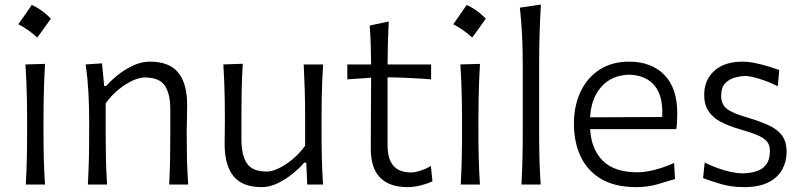

<svg xmlns="http://www.w3.org/2000/svg" viewBox="-20 -794 3454 826"><path d="M116.4 -772.5Q101.8 -751 87.8 -730.8Q73.8 -710.6 58.9 -689.9Q80.6 -678.3 101.4 -663.8Q122.2 -649.3 140.4 -632.5Q155.8 -653.2 170.3 -673.5Q184.8 -693.9 199 -714Q176.1 -736.6 155.6 -750.8Q135.2 -765.1 116.4 -772.5ZM91 0H173.6Q169.9 -57.6 168.5 -111.1Q167.1 -164.6 167.1 -228.7V-280.7Q167.1 -326.5 167.9 -366.1Q168.6 -405.7 170 -443Q171.4 -480.4 173.8 -519.2L89.5 -516.8Q91.9 -478.4 93.5 -441.4Q95.1 -404.4 95.8 -365.3Q96.6 -326.2 96.6 -280.7V-228.7Q96.6 -164.6 95.4 -111.1Q94.2 -57.6 91 0Z M358 0H440.6Q436.9 -57.6 435.7 -110.7Q434.6 -163.8 434.6 -225.9V-349.3Q456.8 -381 486.7 -406Q516.6 -431 547.4 -445.9Q578.2 -460.7 603 -460.7Q665.1 -460.7 688.9 -425.8Q712.7 -390.9 712.7 -322.1V-225.9Q712.7 -163.8 711.7 -110.7Q710.8 -57.6 707.8 0H789.8Q785.4 -57.6 784.3 -111.1Q783.2 -164.6 783.2 -228.7Q783.2 -251.5 784.2 -280.8Q785.1 -310.1 785.1 -343.5Q785.1 -433.7 747.2 -481.2Q709.3 -528.8 624.7 -528.8Q588.5 -528.8 552.6 -512.1Q516.7 -495.5 486.6 -471.1Q456.5 -446.8 436.8 -423.9H428.3L418.7 -521.5L348.7 -516.8Q357 -457.6 360.3 -397.4Q363.6 -337.3 363.6 -280.7V-228.7Q363.6 -164.6 362.4 -111.1Q361.2 -57.6 358 0Z M1106.2 11Q1140.4 11 1175 -5.8Q1209.6 -22.7 1239.4 -47Q1269.3 -71.3 1288.5 -94.2H1297.6L1301.8 0H1369.7Q1366 -57.6 1364.7 -111.1Q1363.3 -164.6 1363.3 -228.7V-282.8Q1363.3 -327.4 1364 -366Q1364.7 -404.5 1366.1 -441.5Q1367.5 -478.4 1370 -516.8H1286.5Q1289.5 -459.2 1291.1 -405.5Q1292.7 -351.7 1292.7 -289.7V-167.3Q1270.9 -136.2 1241 -110.9Q1211.1 -85.7 1181 -70.8Q1150.9 -56 1127.9 -56Q1065.8 -56 1042.2 -91.1Q1018.6 -126.3 1018.6 -195V-289.7Q1018.6 -351.7 1019.7 -406.9Q1020.9 -462.1 1024.4 -519.7L940.9 -516.8Q943.3 -478.4 944.7 -441.5Q946.1 -404.5 946.8 -366Q947.5 -327.4 947.5 -282.8Q947.5 -258.8 947 -233.4Q946.4 -208 946.4 -174.2Q946.4 -84 984.2 -36.5Q1022.1 11 1106.2 11Z M1732.6 11Q1763.3 11 1794.2 2.5Q1825 -6.1 1840.4 -13.9L1833.6 -80.2Q1814.3 -68 1789.5 -60.1Q1764.6 -52.1 1748.1 -52.1Q1697.1 -52.1 1672.2 -81.3Q1647.3 -110.5 1647.3 -168.6V-461.4Q1693.1 -460.7 1740.7 -458.6Q1788.4 -456.5 1834.7 -452.6V-516.8H1647.4Q1647.5 -567.7 1648.7 -608.9Q1649.8 -650 1652.4 -701.7L1570.6 -684Q1573.6 -640.9 1575 -601Q1576.3 -561.1 1576.5 -516.8H1474.3V-452.6L1576.5 -459.6Q1576.4 -398.8 1575.8 -319.5Q1575.1 -240.2 1575.1 -154.3Q1575.1 -70.5 1615.5 -29.7Q1655.9 11 1732.6 11Z M1987.5 -772.5Q1972.9 -751 1958.9 -730.8Q1944.9 -710.6 1930 -689.9Q1951.7 -678.3 1972.5 -663.8Q1993.3 -649.3 2011.5 -632.5Q2026.9 -653.2 2041.4 -673.5Q2055.9 -693.9 2070 -714Q2047.2 -736.6 2026.7 -750.8Q2006.3 -765.1 1987.5 -772.5ZM1962.1 0H2044.7Q2041 -57.6 2039.6 -111.1Q2038.2 -164.6 2038.2 -228.7V-280.7Q2038.2 -326.5 2039 -366.1Q2039.7 -405.7 2041.1 -443Q2042.5 -480.4 2044.9 -519.2L1960.6 -516.8Q1963 -478.4 1964.6 -441.4Q1966.2 -404.4 1966.9 -365.3Q1967.7 -326.2 1967.7 -280.7V-228.7Q1967.7 -164.6 1966.5 -111.1Q1965.3 -57.6 1962.1 0Z M2223.3 0H2305.9Q2302.2 -57.6 2300.8 -111.1Q2299.4 -164.6 2299.4 -228.7V-515.4Q2299.4 -583.6 2301.3 -647.3Q2303.2 -710.9 2307 -774.5L2216.5 -761.1Q2223.1 -703.3 2226 -642.3Q2228.9 -581.3 2228.9 -515.4V-228.7Q2228.9 -164.6 2227.7 -111.1Q2226.4 -57.6 2223.3 0Z M2716.6 11Q2766.7 11 2810 -1.6Q2853.3 -14.2 2884 -23.9L2880 -92.8Q2852.6 -80.5 2824.6 -71.4Q2796.5 -62.4 2770.6 -57.6Q2744.7 -52.8 2723 -52.8Q2622.7 -52.8 2573 -102.8Q2523.4 -152.7 2518.9 -238.6H2889.4Q2891.9 -254.5 2892.7 -271.2Q2893.6 -287.8 2893.6 -307.9Q2893.6 -414.8 2838.1 -471.8Q2782.6 -528.8 2686.1 -528.8Q2612.9 -528.8 2559.7 -494.4Q2506.4 -460.1 2477.8 -399.8Q2449.1 -339.5 2449.1 -261.7Q2449.1 -182.6 2477.9 -121Q2506.7 -59.4 2566.1 -24.2Q2625.6 11 2716.6 11ZM2828.7 -290.6 2518.7 -289.3Q2522.8 -370.2 2566.8 -420.4Q2610.8 -470.6 2687.2 -472.7Q2760.4 -470.3 2797.2 -424.2Q2833.9 -378.2 2828.7 -290.6Z M3181 11Q3245.3 11 3285.7 -9.4Q3326.1 -29.9 3345.1 -64.5Q3364 -99 3364 -140Q3364 -185.2 3343.9 -211.7Q3323.7 -238.2 3286.8 -255.1Q3249.8 -271.9 3198.9 -287.3Q3135.3 -305 3108.9 -324.4Q3082.5 -343.8 3082.5 -381Q3082.5 -417.6 3099.6 -435.5Q3116.8 -453.5 3140.6 -460Q3164.4 -466.4 3184.1 -467.4Q3203 -467.4 3241.2 -456.6Q3279.3 -445.8 3326.1 -423.1L3332.4 -492.6Q3313.2 -499.7 3286 -508.1Q3258.8 -516.5 3229.5 -522.6Q3200.3 -528.7 3173.8 -528.7Q3096.5 -528.7 3053 -489.2Q3009.5 -449.7 3009.5 -386Q3009.5 -343 3028.4 -315.2Q3047.3 -287.5 3079.6 -270.4Q3112 -253.4 3152.1 -241.3Q3205 -226.4 3235.4 -213.9Q3265.8 -201.4 3279 -185.9Q3292.2 -170.5 3292.2 -145.5Q3292.2 -107.5 3276.5 -86.6Q3260.8 -65.7 3234.8 -57.4Q3208.8 -49.2 3177.9 -48.2Q3153.3 -48.2 3125.8 -53.8Q3098.4 -59.5 3069.4 -70.1Q3040.5 -80.6 3011.5 -94.5L3004.8 -27.7Q3035.8 -16 3080.8 -2.5Q3125.9 11 3181 11Z"/></svg>

Font: Pinar-VF-FD
Style: Regular
Weight: 300
Designer: Amin Abedi
Version: Version 3.0